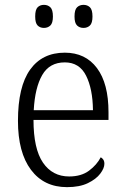

<svg xmlns="http://www.w3.org/2000/svg" viewBox="-20 -761 515 791"><path d="M256 10Q161 10 107.5 -61.5Q54 -133 54 -263Q54 -404 104 -474Q154 -544 247 -544Q332 -544 379.5 -480.5Q427 -417 427 -299V-267H118Q118 -148 157 -91Q196 -34 265 -34Q315 -34 347 -58Q379 -82 395 -113Q401 -110 405.5 -103.5Q410 -97 410 -86Q410 -68 393 -45.5Q376 -23 342 -6.5Q308 10 256 10ZM363 -307Q362 -395 334.5 -449.5Q307 -504 247 -504Q184 -504 154 -452Q124 -400 119 -307ZM324 -646Q308 -646 297.5 -656Q287 -666 287 -693Q287 -721 297.5 -731Q308 -741 324 -741Q340 -741 350.5 -731Q361 -721 361 -693Q361 -666 350.5 -656Q340 -646 324 -646ZM161 -646Q145 -646 135 -656Q125 -666 125 -693Q125 -721 135 -731Q145 -741 161 -741Q177 -741 187.5 -731Q198 -721 198 -693Q198 -666 187.5 -656Q177 -646 161 -646Z"/></svg>

Font: Noto Serif SemiCondensed Light
Style: Regular
Weight: 300
Width: 4
Designer: Monotype Design Team
Foundry: Monotype Imaging Inc.
Version: Version 2.013